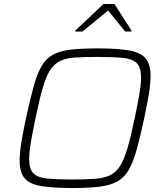

<svg xmlns="http://www.w3.org/2000/svg" viewBox="-20 -940 826 968"><path d="M345 8Q245 8 187 -2Q129 -12 104 -41.5Q79 -71 79 -131Q79 -168 87.5 -221Q96 -274 111 -344Q132 -440 149.5 -504Q167 -568 189.5 -606.5Q212 -645 246.5 -664Q281 -683 335.5 -689.5Q390 -696 473 -696Q574 -696 632 -685.5Q690 -675 714.5 -645.5Q739 -616 739 -556Q739 -517 730.5 -465.5Q722 -414 707 -344Q687 -250 669.5 -187Q652 -124 630 -85Q608 -46 573 -26Q538 -6 483 1Q428 8 345 8ZM343 -35Q412 -35 458.5 -38.5Q505 -42 535 -56.5Q565 -71 585.5 -103.5Q606 -136 623 -194Q640 -252 659 -344Q674 -415 682.5 -465Q691 -515 691 -549Q691 -600 669.5 -621.5Q648 -643 601 -648Q554 -653 474 -653Q405 -653 358.5 -650Q312 -647 282 -632Q252 -617 231.5 -584.5Q211 -552 194.5 -494Q178 -436 159 -344Q149 -297 142 -259Q135 -221 131 -191Q127 -161 127 -138Q127 -88 148 -66.5Q169 -45 217 -40Q265 -35 343 -35ZM359 -781 360 -786 502 -920H557L643 -786L642 -781H611L525 -887L396 -781Z"/></svg>

Font: Saira SemiExpanded ExtraLight
Style: Italic
Weight: 250
Width: 6
Italic angle: -12°
Designer: Hector Gatti with collaboration of the Omnibus-Type team
Foundry: Omnibus-Type
Version: Version 1.101